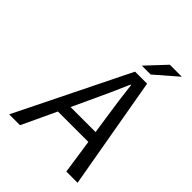

<svg xmlns="http://www.w3.org/2000/svg" viewBox="-231 -943 1063 1063"><g transform="rotate(45 300.0 -411.5)"><path d="M360.8 -710 466.8 -823.2H561L430.2 -710ZM32.2 0 357.9 -660.2H452.1L567.9 0H480L450.2 -202.1H211.9L117.2 0ZM244.1 -269H439.9L424.8 -370.1Q406.2 -491.2 395 -591.8H391.1Q342.3 -478.5 291 -370.1Z"/></g></svg>

Font: Office Code Pro D Italic
Style: Regular
Weight: 400
Italic angle: -9°
Designer: Nathan Rutzky & Paul D. Hunt
Foundry: Adobe Systems Incorporated
Version: Version 1.004;PS 001.004;hotconv 1.0.70;makeotf.lib2.5.58329